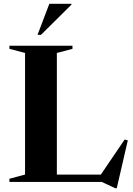

<svg xmlns="http://www.w3.org/2000/svg" viewBox="-20 -955 699 1008"><path d="M593 33H584.5L514 0H29.5V-16.5L111.5 -38.5V-677L29.5 -698.5V-715H360.5V-698.5L278.5 -677V-38.5H509.5L634.5 -222.5L651 -218ZM177 -772 239 -935H355V-930.5L195 -772Z"/></svg>

Font: Newsreader Display SemiBold
Style: Regular
Weight: 600
Designer: Hugues Gentile
Foundry: Production Type
Version: Version 1.001